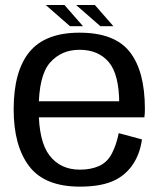

<svg xmlns="http://www.w3.org/2000/svg" viewBox="-20 -726 638 752"><path d="M293 5V-61.5Q217 -61.5 174.2 -116.8Q131.5 -172 131.5 -297.5Q131.5 -430 175.8 -480.5Q220 -531 291.5 -531Q365 -531 406 -482.8Q447 -434.5 447 -318.5L452.5 -329.5H120.5V-266.5H545.5Q547.5 -281.5 547.5 -299Q547.5 -447.5 488.2 -522.8Q429 -598 291.5 -598Q157.5 -598 95.5 -522.8Q33.5 -447.5 33.5 -297.5Q33.5 -155 94.2 -75Q155 5 293 5ZM293 -61.5V5Q368 5 416.8 -14.5Q465.5 -34 496.5 -76.5Q527.5 -119 536 -180L445 -204.5Q436.5 -161 418.8 -126Q401 -91 368.8 -76.2Q336.5 -61.5 293 -61.5ZM373 -623.5H424L351.5 -706.5H278ZM254 -623.5H305L232.5 -706.5H159Z"/></svg>

Font: Anybody UltraCondensed Thin
Style: Regular
Weight: 400
Version: Version 1.111